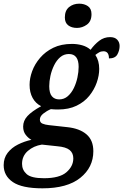

<svg xmlns="http://www.w3.org/2000/svg" viewBox="-69 -785 671 1045"><path d="M162 240Q51 240 1 206Q-49 172 -49 114Q-49 75 -27.5 47Q-6 19 29 1.5Q64 -16 102 -24Q85 -33 71 -51Q57 -69 57 -96Q57 -128 80.5 -153.5Q104 -179 155 -207Q125 -222 108.5 -252Q92 -282 92 -323Q92 -359 106 -397.5Q120 -436 149 -470Q178 -504 221 -525Q264 -546 323 -546Q352 -546 378.5 -538.5Q405 -531 424 -514Q445 -543 471 -563Q497 -583 530 -583Q556 -583 569 -569Q582 -555 582 -535Q582 -511 570 -489Q558 -467 524 -467Q524 -506 494 -506Q481 -506 470.5 -500Q460 -494 450 -486Q471 -455 471 -410Q471 -374 457.5 -335.5Q444 -297 417 -263.5Q390 -230 347.5 -209.5Q305 -189 247 -189Q238 -189 226.5 -189.5Q215 -190 208 -191Q186 -182 167 -167Q148 -152 148 -134Q148 -118 162.5 -112Q177 -106 197 -104L297 -93Q364 -86 401.5 -54Q439 -22 439 38Q439 126 368 183Q297 240 162 240ZM253 -244Q280 -244 300 -261.5Q320 -279 333 -306Q346 -333 352.5 -363.5Q359 -394 359 -421Q359 -491 306 -491Q279 -491 259 -474Q239 -457 225.5 -429.5Q212 -402 205.5 -372Q199 -342 199 -316Q199 -278 213.5 -261Q228 -244 253 -244ZM170 185Q255 185 292.5 152.5Q330 120 330 77Q330 48 310 31.5Q290 15 243 11L159 2Q114 9 82.5 36.5Q51 64 51 107Q51 140 76 162.5Q101 185 170 185ZM350 -633Q321 -633 302.5 -647Q284 -661 284 -690Q284 -728 307 -746.5Q330 -765 362 -765Q390 -765 409.5 -751.5Q429 -738 429 -708Q429 -669 404 -651Q379 -633 350 -633Z"/></svg>

Font: Noto Serif SemiCondensed SemiBold
Style: Italic
Weight: 600
Width: 4
Italic angle: -12°
Designer: Monotype Design Team
Foundry: Monotype Imaging Inc.
Version: Version 2.014; ttfautohint (v1.8.4.7-5d5b)